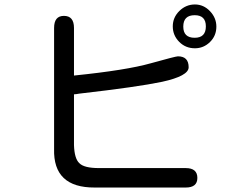

<svg xmlns="http://www.w3.org/2000/svg" viewBox="-20 -814 1040 859"><path d="M655 -531Q766 -562 776 -562Q824 -562 824 -513Q824 -474 705 -448Q596 -425 334 -395L322 -393L311 -392V-165Q313 -104 335 -84Q356 -62 423 -62H811Q863 -62 863 -18Q863 25 811 25H404Q217 26 222 -148V-689Q222 -743 266 -743Q311 -743 311 -689V-476Q546 -500 655 -531ZM852 -794Q891 -794 919.5 -764Q948 -734 948 -695Q948 -654 919.5 -626Q891 -598 852 -598Q810 -598 781.5 -627Q753 -656 753 -696Q753 -736 782.5 -765Q812 -794 852 -794ZM851 -645Q901 -645 901 -696Q901 -746 851 -746Q800 -746 800 -695Q800 -645 851 -645Z"/></svg>

Font: 寒蝉全圆体
Style: Regular
Weight: 400
Designer: Warren2060
      Designed by Motoya company      

      [Varela Round]
      Joe Prince(Latin component); Avraham Cornf
Foundry: ChillType
Version: Version 3.200